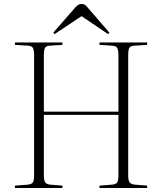

<svg xmlns="http://www.w3.org/2000/svg" viewBox="-20 -943 813 963"><path d="M55 0V-12L120 -17Q139 -19 145 -28.5Q151 -38 151 -63V-666Q151 -692 145 -702.5Q139 -713 119 -714L55 -718V-730H293V-718L229 -714Q213 -713 206.5 -704Q200 -695 200 -665V-383H574V-666Q574 -693 567.5 -703Q561 -713 541 -714L479 -718V-730H718V-718L654 -714Q635 -713 629 -703.5Q623 -694 623 -665V-62Q623 -38 630 -28.5Q637 -19 656 -17L718 -12V0H479V-12L543 -17Q562 -19 568 -28.5Q574 -38 574 -63V-367H200V-62Q200 -40 206 -29.5Q212 -19 231 -17L293 -12V0ZM254 -772 247 -779 358 -906Q365 -914 372 -918.5Q379 -923 389 -923Q400 -923 407 -918Q414 -913 425 -899L529 -779L522 -772L389 -862Z"/></svg>

Font: Literata 72pt ExtraLight
Style: Regular
Weight: 200
Designer: Latin by Veronika Burian and Jose Scaglione. Greek by Irene Vlachou. Cyrillic by Vera Evstafieva.
Foundry: TypeTogether
Version: Version 3.002